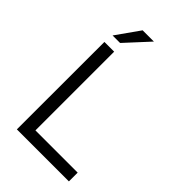

<svg xmlns="http://www.w3.org/2000/svg" viewBox="-272 -1026 1122 1122"><g transform="rotate(45 289.0 -464.5)"><path d="M100 -723H180.5V-72.5H529.5V0H99.5ZM210 -929H303L169 -783.5H107Z"/></g></svg>

Font: Public Sans Thin Light
Style: Regular
Weight: 300
Version: Version 1.007